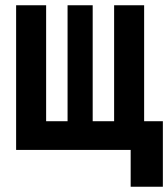

<svg xmlns="http://www.w3.org/2000/svg" viewBox="-20 -570 640 730"><path d="M476.8 140V0H41.3V-550H155.4V-109.1H236.9V-550H332.4V-109.1H413.9V-550H528V-109.1H599.2V140Z"/></svg>

Font: JetBrains Mono
Style: Regular
Weight: 400
Monospace: yes
Designer: Philipp Nurullin, Konstantin Bulenkov
Foundry: JetBrains
Version: Version 2.305